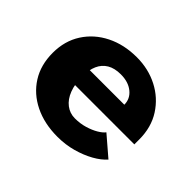

<svg xmlns="http://www.w3.org/2000/svg" viewBox="-108 -614 787 787"><g transform="rotate(45 286.0 -220.5)"><path d="M292 10Q216 10 158 -18.5Q100 -47 67.5 -98.5Q35 -150 35 -220Q35 -289 68.5 -341Q102 -393 160 -422Q218 -451 292 -451Q359 -451 414.5 -422.5Q470 -394 503.5 -342Q537 -290 537 -219V-191H164V-277H393Q393 -311 366 -333Q339 -355 295 -355Q259 -355 235.5 -341Q212 -327 200.5 -301Q189 -275 189 -239Q189 -194 201.5 -161.5Q214 -129 237 -111.5Q260 -94 289 -94Q320 -94 346.5 -102Q373 -110 392.5 -121.5Q412 -133 421 -145L506 -72Q487 -50 454 -31.5Q421 -13 379.5 -1.5Q338 10 292 10Z"/></g></svg>

Font: Teachers
Style: Bold
Weight: 700
Designer: Alfredo Marco Pradil, Chank Diesel
Version: Version 1.001